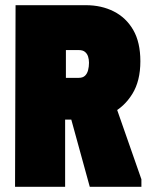

<svg xmlns="http://www.w3.org/2000/svg" viewBox="-20 -720 574 740"><path d="M40 -700H231V0H38ZM311 -700Q371 -700 418.5 -676Q466 -652 493.5 -604.5Q521 -557 521 -484Q521 -408 490 -358Q459 -308 410.5 -283.5Q362 -259 308 -259H138V-700ZM234 -420H284Q299 -420 307.5 -428Q316 -436 319.5 -449.5Q323 -463 323 -478Q323 -491 319.5 -502Q316 -513 307.5 -520Q299 -527 284 -527H234ZM227 -360 411 -355 525 -29V0H326Z"/></svg>

Font: Phudu Black
Style: Regular
Weight: 900
Version: Version 1.005;gftools[0.9.23]